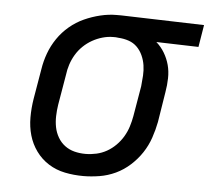

<svg xmlns="http://www.w3.org/2000/svg" viewBox="-44 -575 692 630"><g transform="rotate(5 302.0 -260.0)"><path d="M252 8Q221 8 191.5 2Q162 -4 137.5 -19.5Q113 -35 96 -58.5Q79 -82 71 -110Q63 -138 63 -168.5Q63 -199 68 -230L85 -330Q89 -356 98.5 -382Q108 -408 124 -431.5Q140 -455 162 -473.5Q184 -492 209.5 -503.5Q235 -515 262 -521.5Q289 -528 315 -528Q319 -528 323 -528Q327 -528 331 -528L604 -520L592 -447L453 -451Q469 -437 480 -418.5Q491 -400 496.5 -379.5Q502 -359 501.5 -336Q501 -313 497 -290L481 -190Q476 -164 467 -137.5Q458 -111 442.5 -87.5Q427 -64 405.5 -44.5Q384 -25 358.5 -13Q333 -1 305.5 3.5Q278 8 252 8ZM253 -65Q271 -65 289 -69Q307 -73 323 -82Q339 -91 352.5 -104.5Q366 -118 375.5 -134Q385 -150 390.5 -167.5Q396 -185 399 -202L416 -302Q418 -320 419 -337.5Q420 -355 417.5 -371.5Q415 -388 408 -403.5Q401 -419 389.5 -430.5Q378 -442 362 -447.5Q346 -453 328 -454L319 -455Q317 -455 314.5 -455Q312 -455 310 -455Q293 -455 275.5 -450Q258 -445 242 -436Q226 -427 212.5 -414Q199 -401 189.5 -385Q180 -369 174.5 -352Q169 -335 167 -318L150 -218Q147 -199 146.5 -180Q146 -161 149.5 -143.5Q153 -126 162 -110.5Q171 -95 185 -84.5Q199 -74 216.5 -69.5Q234 -65 253 -65Z"/></g></svg>

Font: Iosevka Etoile Oblique
Style: Regular
Weight: 400
Italic angle: -9°
Designer: Belleve Invis
Foundry: Belleve Invis
Version: Version 15.5.2; ttfautohint (v1.8.4)